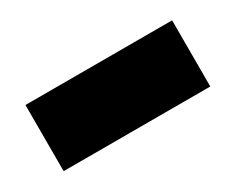

<svg xmlns="http://www.w3.org/2000/svg" viewBox="-39 -466 458 373"><g transform="rotate(-30 190.0 -280.0)"><path d="M25.5 -205.8H354.5V-354.2H25.5Z"/></g></svg>

Font: Golos Text VF
Style: Regular
Weight: 400
Designer: A.Korolkova, Vitaly Kuzmin
Foundry: ParaType Ltd
Version: Version 2.005